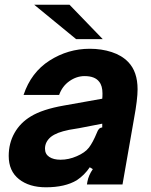

<svg xmlns="http://www.w3.org/2000/svg" viewBox="-20 -783 643 815"><path d="M17 -121Q17 -175 41.5 -218.5Q66 -262 111 -289Q160 -319 251 -335L414 -364Q415 -371 415 -386Q415 -419 401 -436Q383 -460 339 -460Q305 -460 274.5 -438.5Q244 -417 231 -380H80Q112 -476 190.5 -526Q269 -576 361 -576Q411 -576 454 -562Q497 -548 524 -520Q564 -479 564 -404Q564 -361 549 -280L500 0H349L351 -12Q356 -39 374 -65L361 -73Q339 -40 306 -18Q256 12 175 12Q104 12 60.5 -22.5Q17 -57 17 -121ZM306 -120Q341 -135 357.5 -156.5Q374 -178 391 -219Q395 -230 400 -235.5Q405 -241 414 -242V-258L316 -239L274 -232Q245 -226 227 -219Q209 -212 196 -202Q171 -181 171 -152Q171 -129 189 -117Q207 -105 237 -105Q272 -105 306 -120ZM275 -763 416 -617H303L125 -763Z"/></svg>

Font: Open Sauce Sans ExBold Italic
Style: Regular
Weight: 800
Italic angle: -10°
Designer: Alfredo Marco Pradil
Foundry: Creative Sauce Fz LLC
Version: Version 1.477